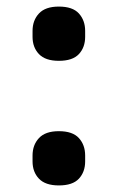

<svg xmlns="http://www.w3.org/2000/svg" viewBox="-20 -553 359 584"><path d="M159 11Q118 11 98.5 -9.5Q79 -30 79 -62V-80Q79 -112 98.5 -133Q118 -154 159 -154Q201 -154 220 -133Q239 -112 239 -80V-62Q239 -30 220 -9.5Q201 11 159 11ZM159 -368Q118 -368 98.5 -388.5Q79 -409 79 -441V-459Q79 -491 98.5 -512Q118 -533 159 -533Q201 -533 220 -512Q239 -491 239 -459V-441Q239 -409 220 -388.5Q201 -368 159 -368Z"/></svg>

Font: IBM Plex Sans Thai SemiBold
Style: Regular
Weight: 600
Designer: Mike Abbink, Paul van der Laan, Pieter van Rosmalen, Ben Mitchell, Mark Frömberg
Foundry: Bold Monday
Version: Version 1.1